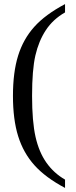

<svg xmlns="http://www.w3.org/2000/svg" viewBox="-20 -714 373 947"><path d="M138.2 -241.2Q138.2 -114.3 155.3 -38.8Q172.4 36.6 209 88.4Q245.6 140.1 300.8 171.9V212.9Q204.1 161.6 149.7 100.8Q95.2 40 69.6 -42.2Q43.9 -124.5 43.9 -241.2Q43.9 -357.4 69.3 -439.2Q94.7 -521 148.9 -581.5Q203.1 -642.1 300.8 -693.8V-652.8Q241.2 -618.7 206.1 -565.2Q170.9 -511.7 154.5 -440.4Q138.2 -369.1 138.2 -241.2Z"/></svg>

Font: Tinos
Style: Regular
Weight: 400
Designer: Steve Matteson
Foundry: Monotype Imaging Inc.
Version: Version 1.23